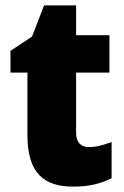

<svg xmlns="http://www.w3.org/2000/svg" viewBox="-20 -684 461 714"><path d="M311 -137C280 -137 263 -155 263 -191V-414H387V-553H263V-664H144L99 -548L19 -495V-414H82V-182C82 -39 144 10 253 10C315 10 355 -2 395 -21V-156C365 -145 339 -137 311 -137Z"/></svg>

Font: Noto Sans Devanagari SemiCondensed Black
Style: Regular
Weight: 900
Width: 4
Designer: Jelle Bosma - Monotype Design Team
Foundry: Monotype Imaging Inc.
Version: Version 2.004